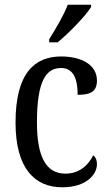

<svg xmlns="http://www.w3.org/2000/svg" viewBox="-20 -786 466 816"><path d="M189 -619V-606H225C275 -647 346 -721 367 -756V-766H268C251 -721 218 -666 189 -619ZM244 10C348 10 392 -45 392 -88C392 -107 386 -118 376 -126C356 -84 317 -48 258 -48C174 -48 137 -123 137 -266C137 -445 177 -497 240 -497C295 -497 310 -445 310 -383C367 -383 392 -398 392 -444C392 -510 327 -546 240 -546C130 -546 46 -479 46 -265C46 -70 128 10 244 10Z"/></svg>

Font: Noto Serif Tamil Condensed
Style: Italic
Weight: 400
Width: 3
Italic angle: -12°
Designer: Indian Type Foundry, Tom Grace, and the Monotype Design Team
Foundry: Monotype Imaging Inc.
Version: Version 2.003